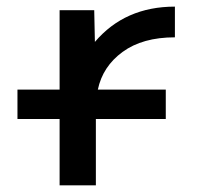

<svg xmlns="http://www.w3.org/2000/svg" viewBox="-20 -553 591 574"><path d="M502.9 -533.2V-441.4Q406.2 -441.4 346.7 -397.9Q287.1 -354.5 272.5 -285.2H475.6V-197.3H266.6V1H158.2V-197.3H32.2V-285.2H158.2V-522.5H261.7L263.7 -427.7Q353.5 -533.2 502.9 -533.2Z"/></svg>

Font: Gen Shin Gothic Medium
Style: Regular
Weight: 500
Designer: [Source Han Sans]
Ryoko NISHIZUKA  (kana & ideographs); Paul D. Hunt (Latin, Greek & Cyrillic); Wenlong ZHANG  (bopomofo
Version: Version 1.002.20150607